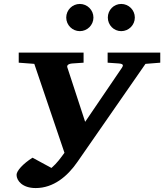

<svg xmlns="http://www.w3.org/2000/svg" viewBox="-20 -938 833 974"><path d="M793 -620V-671H526V-620C553 -618 583 -616 583 -616C607 -614 606 -606 599 -595L412 -320L322 -595C318 -605 324 -614 346 -616L404 -620V-671H75V-620L154 -614L307 -163C288 -137 270 -111 241 -86L145 -138C96 -107 64 -71 64 -51C64 -22 93 16 161 16C251 16 322 -43 373 -117L718 -614ZM664 -849C664 -887 633 -918 595 -918C557 -918 527 -887 527 -849C527 -811 557 -780 595 -780C633 -780 664 -811 664 -849ZM454 -849C454 -887 423 -918 385 -918C347 -918 316 -887 316 -849C316 -811 347 -780 385 -780C423 -780 454 -811 454 -849Z"/></svg>

Font: Veleka
Style: Bold Italic
Weight: 700
Italic angle: -12°
Designer: Stefan Peev, Context Ltd, 2016; SIL International, 1997-2014.
Foundry: Stefan Peev, Context Ltd, 2016
Version: Version 5.000